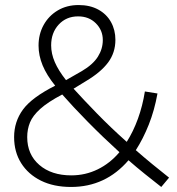

<svg xmlns="http://www.w3.org/2000/svg" viewBox="-20 -731 702 762"><path d="M262 11Q193 11 142.5 -14Q92 -39 64 -83.5Q36 -128 36 -187Q36 -248 71 -296Q106 -344 199 -391Q165 -433 149 -472Q133 -511 133 -550Q133 -595 153 -631.5Q173 -668 209 -689.5Q245 -711 292 -711Q337 -711 370 -693Q403 -675 420.5 -643.5Q438 -612 438 -573Q438 -522 409 -483Q380 -444 321 -409L272 -379Q311 -336 365 -280.5Q419 -225 483 -168Q509 -209 527.5 -260Q546 -311 555 -368L605 -360Q593 -293 570.5 -236.5Q548 -180 519 -135Q551 -107 584.5 -79.5Q618 -52 651 -26L620 11Q588 -14 555 -40.5Q522 -67 490 -95Q399 11 262 11ZM242 -413 305 -449Q349 -475 368.5 -506Q388 -537 388 -572Q388 -611 360.5 -638.5Q333 -666 290 -666Q243 -666 213 -633.5Q183 -601 183 -551Q183 -518 197.5 -484.5Q212 -451 242 -413ZM263 -35Q319 -35 368 -59Q417 -83 454 -127Q387 -188 328 -248Q269 -308 227 -356Q170 -326 140 -299Q110 -272 99 -245Q88 -218 88 -187Q88 -118 136 -76.5Q184 -35 263 -35Z"/></svg>

Font: Red Hat Text VF
Style: Regular
Weight: 300
Designer: Pentagram, MCKL
Foundry: Pentagram, MCKL
Version: Version 1.023